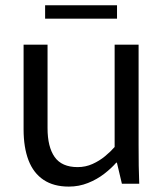

<svg xmlns="http://www.w3.org/2000/svg" viewBox="-20 -687 609 718"><path d="M237.4 10.8Q180.7 10.8 142.9 -14.4Q105.1 -39.6 86.6 -87.7Q68.2 -135.8 68.2 -203.5V-520H157.8V-207.8Q157.8 -137.6 184.4 -99.8Q211.1 -62.1 270.3 -62.1Q300 -62.1 325.9 -73.8Q351.7 -85.4 372.8 -102.8Q393.9 -120.2 408.7 -137.3V-520H498.3V-144.5Q498.3 -102.3 498.8 -67.3Q499.3 -32.3 500.7 0H435.8L417.2 -78.7H414.7Q396.8 -58.1 369.8 -37.1Q342.7 -16.1 309 -2.7Q275.2 10.8 237.4 10.8ZM148.7 -617.1V-667.2H417.6V-617.1Z"/></svg>

Font: Murecho Thin
Style: Regular
Weight: 100
Designer: Neil Summerour
Foundry: Positype
Version: Version 1.010